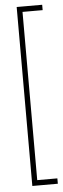

<svg xmlns="http://www.w3.org/2000/svg" viewBox="-56 -727 279 855"><g transform="rotate(-5 83.5 -300.0)"><path d="M53 76V-700H77V76ZM53 100V76H167V100ZM77 -676V-700H167V-676Z"/></g></svg>

Font: Foldit Thin
Style: Regular
Weight: 100
Designer: Sophia Tai
Foundry: Sophia Tai
Version: Version 1.003